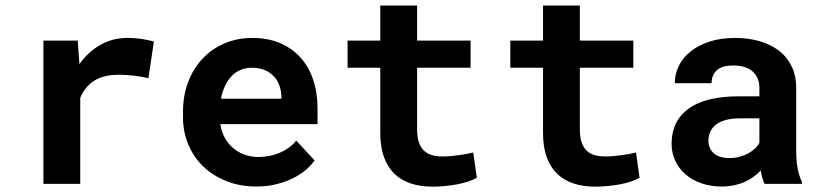

<svg xmlns="http://www.w3.org/2000/svg" viewBox="-20 -678 3040 708"><path d="M448.2 -538.1Q479 -538.1 505.1 -533.9Q531.2 -529.8 547.4 -524.9L527.3 -389.6Q500.5 -396 472.4 -399.2Q444.3 -402.3 418.9 -402.3Q361.8 -402.3 327.4 -380.4Q293 -358.4 275.9 -317.4V0H140.1V-528.3H266.6L272.9 -441.9Q305.2 -486.8 350.1 -512.5Q395 -538.1 448.2 -538.1Z M925.3 9.8Q864.3 9.8 814.5 -10.3Q764.6 -30.3 729 -64.7Q693.4 -99.1 674.1 -145.8Q654.8 -192.4 654.8 -245.6V-265.1Q654.8 -325.7 673.8 -375.7Q692.9 -425.8 727.1 -461.9Q761.2 -498 808.1 -518.1Q855 -538.1 910.2 -538.1Q967.3 -538.1 1012 -519.3Q1056.6 -500.5 1087.6 -466.3Q1118.7 -432.1 1134.8 -384Q1150.9 -335.9 1150.9 -277.8V-220.2H792.5Q796.4 -193.4 808.3 -171.1Q820.3 -148.9 838.9 -132.8Q857.4 -116.7 881.3 -107.9Q905.3 -99.1 933.6 -99.1Q953.6 -99.1 973.4 -103Q993.2 -106.9 1011.2 -114.5Q1029.3 -122.1 1044.9 -133.3Q1060.5 -144.5 1072.3 -159.7L1140.1 -86.4Q1127.4 -68.4 1107.2 -51Q1086.9 -33.7 1059.3 -20.3Q1031.7 -6.8 998 1.5Q964.4 9.8 925.3 9.8ZM909.2 -428.2Q886.2 -428.2 867.2 -420.2Q848.1 -412.1 833.7 -397Q819.3 -381.8 809.6 -360.8Q799.8 -339.8 794.9 -314H1017.6V-324.7Q1016.6 -346.2 1009.3 -365.2Q1002 -384.3 988.3 -398.2Q974.6 -412.1 954.8 -420.2Q935.1 -428.2 909.2 -428.2Z M1518.1 -657.7V-528.3H1715.3V-428.2H1518.1V-201.2Q1518.1 -172.4 1524.7 -153.1Q1531.2 -133.8 1543.5 -122.3Q1555.7 -110.8 1573 -106Q1590.3 -101.1 1611.8 -101.1Q1627.4 -101.1 1643.8 -102.5Q1660.2 -104 1675 -106.2Q1689.9 -108.4 1702.9 -110.8Q1715.8 -113.3 1725.1 -115.7L1738.3 -22.5Q1724.1 -14.2 1705.1 -8.1Q1686 -2 1664.6 2Q1643.1 5.9 1619.9 8.1Q1596.7 10.3 1574.2 10.3Q1530.8 10.3 1495.4 -1.2Q1460 -12.7 1434.8 -36.9Q1409.7 -61 1396 -98.4Q1382.3 -135.7 1382.3 -188V-428.2H1261.7V-528.3H1382.3V-657.7Z M2118.2 -657.7V-528.3H2315.4V-428.2H2118.2V-201.2Q2118.2 -172.4 2124.8 -153.1Q2131.3 -133.8 2143.6 -122.3Q2155.8 -110.8 2173.1 -106Q2190.4 -101.1 2211.9 -101.1Q2227.5 -101.1 2243.9 -102.5Q2260.3 -104 2275.1 -106.2Q2290 -108.4 2303 -110.8Q2315.9 -113.3 2325.2 -115.7L2338.4 -22.5Q2324.2 -14.2 2305.2 -8.1Q2286.1 -2 2264.6 2Q2243.2 5.9 2220 8.1Q2196.8 10.3 2174.3 10.3Q2130.9 10.3 2095.5 -1.2Q2060.1 -12.7 2034.9 -36.9Q2009.8 -61 1996.1 -98.4Q1982.4 -135.7 1982.4 -188V-428.2H1861.8V-528.3H1982.4V-657.7Z M2799.3 0Q2794.4 -9.8 2791 -22.5Q2787.6 -35.2 2785.2 -49.3Q2773.9 -37.1 2759.3 -26.4Q2744.6 -15.6 2726.8 -7.6Q2709 0.5 2687.5 5.1Q2666 9.8 2641.1 9.8Q2600.6 9.8 2566.7 -2Q2532.7 -13.7 2508.3 -34.7Q2483.9 -55.7 2470.2 -84.7Q2456.5 -113.8 2456.5 -147.9Q2456.5 -231.4 2518.8 -277.1Q2581.1 -322.8 2704.6 -322.8H2780.3V-354Q2780.3 -392.1 2755.4 -414.3Q2730.5 -436.5 2683.6 -436.5Q2642.1 -436.5 2623 -418.7Q2604 -400.9 2604 -371.1H2468.3Q2468.3 -404.8 2483.2 -435.1Q2498 -465.3 2526.6 -488.3Q2555.2 -511.2 2596.4 -524.7Q2637.7 -538.1 2690.9 -538.1Q2738.8 -538.1 2780 -526.4Q2821.3 -514.6 2851.6 -491.7Q2881.8 -468.8 2898.9 -433.8Q2916 -398.9 2916 -353V-126.5Q2916 -84 2921.4 -56.2Q2926.8 -28.3 2937 -8.3V0ZM2669.9 -95.2Q2690.4 -95.2 2708 -100.1Q2725.6 -105 2739.7 -112.8Q2753.9 -120.6 2764.2 -130.6Q2774.4 -140.6 2780.3 -150.9V-241.7H2710.9Q2679.2 -241.7 2656.7 -235.6Q2634.3 -229.5 2620.1 -218.5Q2606 -207.5 2599.1 -192.1Q2592.3 -176.8 2592.3 -158.7Q2592.3 -131.3 2611.6 -113.3Q2630.9 -95.2 2669.9 -95.2Z"/></svg>

Font: Roboto Mono
Style: Bold
Weight: 700
Designer: Google
Version: Version 2.000985; 2015; ttfautohint (v1.3)